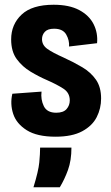

<svg xmlns="http://www.w3.org/2000/svg" viewBox="-20 -562 467 809"><path d="M214 14Q136 14 92.5 -13.5Q49 -41 35.5 -82.5Q22 -124 32 -167L155 -176Q151 -143 164.5 -115Q178 -87 217 -87Q247 -87 260.5 -102.5Q274 -118 274 -139Q274 -171 247 -188.5Q220 -206 179 -224Q144 -239 109 -260Q74 -281 50.5 -313Q27 -345 27 -396Q27 -459 71 -500.5Q115 -542 206 -542Q272 -542 314 -519.5Q356 -497 374.5 -460Q393 -423 389 -380L271 -366Q273 -392 259 -416.5Q245 -441 208 -441Q181 -441 169 -428Q157 -415 157 -397Q157 -372 179.5 -356Q202 -340 247 -320Q291 -300 327 -278.5Q363 -257 384.5 -226Q406 -195 406 -147Q406 -105 387.5 -68.5Q369 -32 326.5 -9Q284 14 214 14ZM121 227Q142 159 145.5 122.5Q149 86 149 60H281Q281 114 266.5 154Q252 194 232 227Z"/></svg>

Font: Bricolage Grotesque 10pt Condensed Bricolage Grotesque 10pt Condensed Regular
Style: Bold
Weight: 700
Width: 3
Designer: Mathieu Triay
Foundry: Atelier Triay
Version: Version 1.000; ttfautohint (v1.8.4.7-5d5b);gftools[0.9.32]